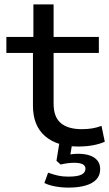

<svg xmlns="http://www.w3.org/2000/svg" viewBox="-20 -658 497 874"><path d="M337 9Q240 9 185 -38.5Q130 -86 130 -177V-417H9V-490H132V-638H224V-490H430V-417H224V-186Q224 -125 257 -97.5Q290 -70 352 -70Q377 -70 399 -73.5Q421 -77 442 -85L457 -13Q436 -3 404.5 3Q373 9 337 9ZM292 196Q261 196 231 190.5Q201 185 182 175L199 128Q224 137 244.5 141.5Q265 146 291 146Q332 146 350.5 137Q369 128 369 110Q369 96 356 89.5Q343 83 318 83Q304 83 288 85Q272 87 256 91L237 74L252 -18H311L298 59L271 51Q291 46 306 44Q321 42 335 42Q367 42 389.5 50Q412 58 424 73.5Q436 89 436 112Q436 140 419 158.5Q402 177 369.5 186.5Q337 196 292 196Z"/></svg>

Font: Nunito Sans 10pt Expanded
Style: Regular
Weight: 400
Width: 7
Designer: Vernon Adams
Foundry: Vernon Adams
Version: Version 3.101;gftools[0.9.27]